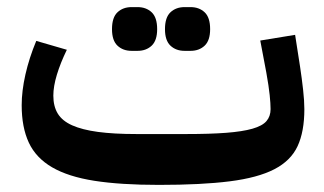

<svg xmlns="http://www.w3.org/2000/svg" viewBox="-20 -508 910 540"><path d="M427 12Q319 12 245.5 0.5Q172 -11 126.5 -37.5Q81 -64 61 -107Q41 -150 41 -212Q41 -252 51.5 -298.5Q62 -345 82 -393L168 -368Q150 -331 140 -298Q130 -265 130 -239Q130 -209 142.5 -188.5Q155 -168 183 -155.5Q211 -143 255.5 -137Q300 -131 364 -131H504Q571 -131 616.5 -134.5Q662 -138 690 -146Q718 -154 729.5 -167.5Q741 -181 741 -201Q741 -216 738.5 -240.5Q736 -265 729 -304L712 -394L810 -410L824 -320Q829 -287 832.5 -255.5Q836 -224 836 -201Q836 -138 817 -97Q798 -56 751.5 -32Q705 -8 626 2Q547 12 427 12ZM499 -365Q475 -365 459.5 -379.5Q444 -394 444 -426Q444 -459 459.5 -473.5Q475 -488 499 -488H516Q540 -488 555.5 -473.5Q571 -459 571 -426Q571 -394 555.5 -379.5Q540 -365 516 -365ZM350 -365Q326 -365 310.5 -379.5Q295 -394 295 -426Q295 -459 310.5 -473.5Q326 -488 350 -488H367Q391 -488 406.5 -473.5Q422 -459 422 -426Q422 -394 406.5 -379.5Q391 -365 367 -365Z"/></svg>

Font: IBM Plex Sans Arabic SemiBold
Style: Regular
Weight: 600
Designer: Mike Abbink, Paul van der Laan, Pieter van Rosmalen, Wael Morcos, Khajak Apelian
Foundry: Bold Monday
Version: Version 1.1